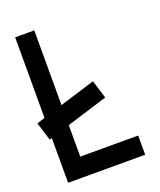

<svg xmlns="http://www.w3.org/2000/svg" viewBox="-129 -766 708 848"><g transform="rotate(-20 225.0 -342.0)"><path d="M133.8 -90.3H406.2V0H43.9V-210.4L32.7 -207L6.3 -293L43.9 -304.7V-683.6H133.8V-332.5L300.3 -383.8L326.7 -297.9L133.8 -238.3Z"/></g></svg>

Font: Anka/Coder Narrow
Style: Bold
Weight: 700
Width: 3
Monospace: yes
Version: Version 001.100